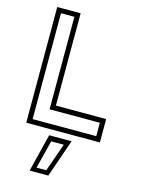

<svg xmlns="http://www.w3.org/2000/svg" viewBox="-140 -779 826 1122"><g transform="rotate(15 273.0 -217.5)"><path d="M62.5 0V-700H204V-141.5H508V0ZM93 -30H478V-111H174V-670.5H93ZM154 265 211 36H346.5L267 265ZM188.5 238H247.5L307.5 67.5H231.5Z"/></g></svg>

Font: Tourney Light
Style: Regular
Weight: 300
Version: Version 1.015